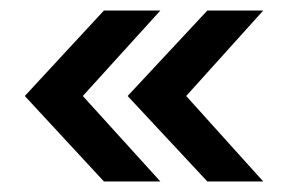

<svg xmlns="http://www.w3.org/2000/svg" viewBox="-20 -435 552 364"><path d="M284 -91H177L27 -253L177 -415H284L137 -253ZM333 -253 479 -91H373L222 -253L373 -415H479Z"/></svg>

Font: Hind Mysuru Medium
Style: Regular
Weight: 500
Designer: Manushi Parikh, Hitesh Malaviya
Foundry: Indian Type Foundry
Version: Version 0.703;PS 1.0;hotconv 1.0.86;makeotf.lib2.5.63406